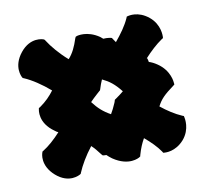

<svg xmlns="http://www.w3.org/2000/svg" viewBox="-87 -754 814 764"><g transform="rotate(-15 320.0 -371.5)"><path d="M609 -348C609 -351 611 -399 565 -436C554 -445 544 -451 534 -455C534 -460 533 -463 533 -464L532 -470L530 -471C555 -494 582 -515 607 -529L613 -532L614 -538C614 -540 621 -586 583 -623C544 -661 504 -653 502 -653L496 -652L493 -646C478 -619 454 -591 428 -565L419 -581L417 -585L412 -587C411 -587 399 -591 383 -591L373 -601C328 -638 286 -629 285 -629L279 -627L276 -622C262 -589 249 -567 229 -548C198 -580 173 -616 159 -643L157 -647L153 -650C151 -651 104 -673 57 -624C10 -575 30 -529 31 -527L33 -523L37 -521C67 -505 102 -477 133 -445C116 -426 97 -409 69 -393L64 -391L63 -387C62 -384 45 -334 102 -287C106 -283 110 -280 114 -278C88 -254 61 -234 37 -222L33 -220L31 -215C30 -213 10 -168 57 -119C104 -70 151 -92 153 -93L157 -95L159 -99C173 -126 197 -160 226 -191C236 -180 246 -166 257 -148L261 -143L267 -142C267 -142 271 -141 275 -141C280 -135 286 -129 294 -122C352 -75 397 -97 399 -98L404 -101L405 -105C415 -131 425 -150 437 -167C460 -144 480 -120 493 -97L496 -91L502 -90C504 -90 544 -82 583 -119C621 -156 614 -202 614 -204L613 -211L607 -214C581 -228 554 -249 529 -273C545 -299 562 -313 603 -338L609 -342ZM336 -436C363 -420 381 -404 404 -369C394 -362 383 -355 369 -347L365 -345L363 -341C362 -338 361 -335 359 -332C351 -317 343 -304 335 -293C308 -311 289 -331 271 -360C280 -368 290 -376 302 -385L314 -394L317 -396L319 -400C325 -414 330 -426 336 -436Z"/></g></svg>

Font: Hanalei Fill
Style: Regular
Weight: 400
Designer: Astigmatic (AOETI)
Foundry: Astigmatic (AOETI)
Version: Version 1.000